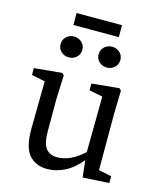

<svg xmlns="http://www.w3.org/2000/svg" viewBox="-119 -881 821 980"><g transform="rotate(15 291.5 -391.0)"><path d="M223 13Q162 13 127 -27.5Q92 -68 93 -167L96 -416L25 -431V-467L172 -481L182 -471L177 -342V-176Q177 -111 197 -84.5Q217 -58 257 -58Q327 -58 397 -123L400 -417L329 -431V-467L474 -481L484 -471L481 -342V-50L549 -36V0L410 8L400 -81Q360 -32 314.5 -9.5Q269 13 223 13ZM182 -566Q159 -566 142 -581.5Q125 -597 125 -621Q125 -645 142 -660.5Q159 -676 182 -676Q206 -676 223 -660.5Q240 -645 240 -621Q240 -597 223 -581.5Q206 -566 182 -566ZM384 -566Q360 -566 343 -581.5Q326 -597 326 -621Q326 -645 343 -660.5Q360 -676 384 -676Q407 -676 424 -660.5Q441 -645 441 -621Q441 -597 424 -581.5Q407 -566 384 -566ZM163 -732V-795H403V-732Z"/></g></svg>

Font: Source Serif 4
Style: Regular
Weight: 400
Designer: Frank Grießhammer
Foundry: Adobe
Version: Version 4.005;hotconv 1.1.0;makeotfexe 2.6.0